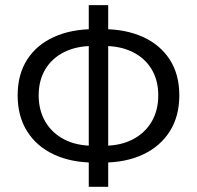

<svg xmlns="http://www.w3.org/2000/svg" viewBox="-20 -698 759 740"><path d="M343 -71.4Q254.5 -71.4 187.9 -102.5Q121.3 -133.6 84.7 -191.7Q48 -249.8 48 -330.5Q48 -411.2 84.7 -468.3Q121.3 -525.4 187.9 -555.5Q254.5 -585.7 343 -585.7H376.1Q464.7 -585.7 531 -555.5Q597.4 -525.4 634.3 -468.3Q671.1 -411.2 671.1 -330.5Q671.1 -249.8 634.3 -191.7Q597.4 -133.6 531 -102.5Q464.7 -71.4 376.1 -71.4ZM339.4 -136.2H379.8Q443.9 -136.2 491 -160.4Q538.2 -184.7 564.1 -228.5Q590 -272.4 590 -330.5Q590 -388.7 564.1 -431.5Q538.2 -474.3 491 -497.6Q443.9 -520.9 379.8 -520.9H339.4Q275.2 -520.9 228.1 -497.6Q180.9 -474.3 155 -431.5Q129.1 -388.7 129.1 -330.5Q129.1 -272.4 155 -228.5Q180.9 -184.7 228.1 -160.4Q275.2 -136.2 339.4 -136.2ZM322.1 22V-678.3H397V22Z"/></svg>

Font: Source Sans 3 Variable
Style: Regular
Weight: 200
Designer: Paul D. Hunt
Foundry: Adobe Systems Incorporated
Version: Version 3.026